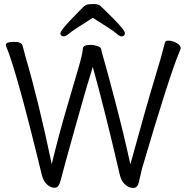

<svg xmlns="http://www.w3.org/2000/svg" viewBox="-20 -912 920 950"><path d="M9 -689Q9 -705 48.5 -705Q88 -705 92 -685L106 -632Q170 -415 236 -100Q271 -245 309 -374Q347 -503 367.5 -573.5Q388 -644 390 -670Q390 -690 427 -690Q445 -690 462.5 -684Q480 -678 481 -667Q483 -654 493.5 -619.5Q504 -585 547.5 -420Q591 -255 625 -99Q707 -397 743.5 -516.5Q780 -636 796 -701Q799 -711 812.5 -711Q826 -711 840 -706Q874 -692 874 -673Q874 -670 868 -656Q819 -541 683 -79Q679 -63 675 -44.5Q671 -26 666 -7Q660 18 639.5 18Q619 18 600 2Q581 -14 573 -46Q496 -378 439 -581Q405 -472 361.5 -315.5Q318 -159 304.5 -111Q291 -63 287 -45.5Q283 -28 275.5 -5.5Q268 17 249.5 17Q231 17 213 1Q195 -15 187 -46Q62 -562 10 -684Q9 -686 9 -689ZM439 -824Q338 -760 321.5 -746Q305 -732 297 -732Q279 -732 279 -747.5Q279 -763 360 -845Q380 -866 391.5 -877Q403 -888 413.5 -890Q424 -892 446 -892Q468 -892 480 -880Q492 -868 512 -849Q598 -765 598 -748.5Q598 -732 580 -732Q572 -732 554.5 -747.5Q537 -763 439 -824Z"/></svg>

Font: LXGW WenKai
Style: Regular
Weight: 400
Designer: LXGW / Fontworks Inc.
Foundry: LXGW / Fontworks Inc.
Version: Version 1.520; June 14, 2025